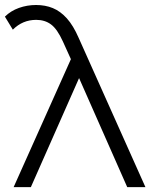

<svg xmlns="http://www.w3.org/2000/svg" viewBox="-55 -767 617 787"><path d="M92.9 -746.5Q130.7 -746.5 161.6 -733.8Q192.5 -721.1 219 -691.8Q245.4 -662.5 267.8 -611L541.1 0H466.5L251.1 -487.7L247.3 -498.7L202.5 -597.6Q179.6 -647.9 154.3 -666.7Q129.1 -685.6 93.4 -685.6Q37.6 -685.6 -2.4 -645.4L-34.9 -698.8Q-11.1 -722.4 22.5 -734.5Q56.1 -746.5 92.9 -746.5ZM242.8 -540.5 284.6 -482 71.5 0H0.9Z"/></svg>

Font: Montserrat Thin
Style: Regular
Weight: 100
Designer: Julieta Ulanovsky
Foundry: Julieta Ulanovsky
Version: Version 9.000